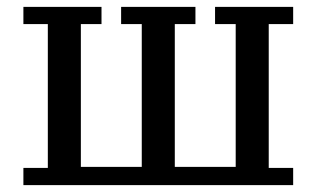

<svg xmlns="http://www.w3.org/2000/svg" viewBox="-20 -538 920 558"><path d="M48 -50H119V-468H48V-518H275V-468H215V-53H392V-468H332V-518H548V-468H488V-53H665V-468H605V-518H832V-468H761V-50H832V0H48Z"/></svg>

Font: IBM Plex Serif Text
Style: Regular
Weight: 450
Designer: Mike Abbink, Paul van der Laan, Pieter van Rosmalen
Foundry: Bold Monday
Version: Version 3.001